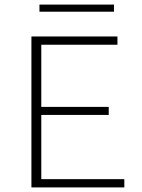

<svg xmlns="http://www.w3.org/2000/svg" viewBox="-20 -817 619 837"><path d="M522 0H117V-658H492V-622H160V-36H522ZM133 -316V-351H454V-316ZM152 -766V-797H477V-766Z"/></svg>

Font: Ysabeau Infant ExtraLight
Style: Regular
Weight: 250
Designer: Christian Thalmann (Catharsis Fonts)
Version: Version 2.001;gftools[0.9.30]; featfreeze: ss01,ss02,lnum